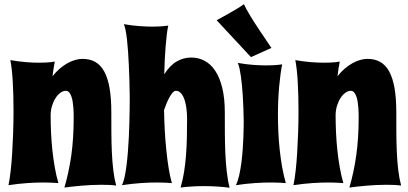

<svg xmlns="http://www.w3.org/2000/svg" viewBox="-20 -867 1929 907"><path d="M528.8 9.8Q513.7 7.3 495.6 6.6Q477.5 5.9 458 5.9Q434.6 5.9 410.4 7.1Q386.2 8.3 363.3 10.3Q340.3 12.2 319.8 14.6Q299.3 17.1 284.2 19Q305.2 -51.8 316.7 -132.3Q328.1 -212.9 328.1 -311Q328.1 -318.4 327.9 -330.6Q327.6 -342.8 326.7 -356.9Q325.7 -371.1 323.5 -385.5Q321.3 -399.9 317.1 -411.6Q313 -423.3 306.6 -430.7Q300.3 -438 291 -438Q277.3 -438 264.4 -428.2Q251.5 -418.5 241.5 -402.3Q231.4 -386.2 225.3 -365.2Q219.2 -344.2 219.2 -321.8Q219.2 -281.2 221.2 -239.5Q223.1 -197.8 227.5 -156.7Q231.9 -115.7 238.8 -76.4Q245.6 -37.1 255.9 -2Q247.6 -2.4 236.3 -3.4Q226.6 -3.9 213.4 -4.4Q200.2 -4.9 183.1 -4.9Q151.4 -4.9 109.9 -2.2Q68.4 0.5 20 7.8Q25.9 -19.5 30.3 -59.1Q34.7 -98.6 37.6 -145Q40.5 -191.4 42.2 -241.9Q43.9 -292.5 43.9 -341.8Q43.9 -378.4 43 -413.6Q42 -448.7 40.3 -480Q38.6 -511.2 35.6 -537.6Q32.7 -564 28.8 -583Q68.4 -576.2 102.1 -573.5Q135.7 -570.8 163.1 -570.8Q180.7 -570.8 194.6 -571.5Q208.5 -572.3 218.3 -573.2Q230 -574.7 238.8 -576.2Q235.8 -561 233.2 -543.9Q230.5 -526.9 228 -506.8Q244.1 -527.3 262.2 -542.7Q280.3 -558.1 298.6 -568.4Q316.9 -578.6 335 -583.7Q353 -588.9 369.1 -588.9Q404.3 -588.9 429.9 -574.5Q455.6 -560.1 472.4 -529.3Q489.3 -498.5 497.6 -450.7Q505.9 -402.8 505.9 -335.9Q505.9 -290 506.1 -242.7Q506.3 -195.3 508.3 -149.9Q510.3 -104.5 515.1 -63.7Q520 -22.9 528.8 9.8Z M1064.9 20Q1038.6 16.1 1006.3 14.2Q974.1 12.2 941.9 12.2Q911.1 12.2 882.6 14.2Q854 16.1 833 19Q843.3 -16.1 849.4 -53.7Q855.5 -91.3 858.6 -132.1Q861.8 -172.9 862.8 -217.3Q863.8 -261.7 863.8 -311Q863.8 -318.4 863 -330.6Q862.3 -342.8 860.4 -356.9Q858.4 -371.1 854.7 -385.5Q851.1 -399.9 845.2 -411.6Q839.4 -423.3 830.8 -430.7Q822.3 -438 811 -438Q803.7 -438 796.6 -430.4Q789.6 -422.9 782.2 -410.4Q774.9 -397.9 768.1 -381.6Q761.2 -365.2 754.9 -347.2Q755.9 -297.4 758.5 -248.8Q761.2 -200.2 765.9 -155.5Q770.5 -110.8 776.9 -71.5Q783.2 -32.2 792 -2Q783.7 -2.4 772.5 -3.4Q762.7 -3.9 749.3 -4.4Q735.8 -4.9 718.8 -4.9Q687 -4.9 645.8 -2.2Q604.5 0.5 556.2 7.8Q563 -5.9 568.4 -30Q573.7 -54.2 577.6 -84.7Q581.5 -115.2 584.2 -149.7Q586.9 -184.1 588.6 -218.8Q590.3 -253.4 591.1 -285.9Q591.8 -318.4 592.3 -344.5Q592.8 -370.6 592.8 -388.7Q592.8 -406.7 592.8 -412.1Q591.8 -493.7 588.4 -563.5Q586.9 -592.8 585 -622.6Q583 -652.3 580.1 -678.2Q577.1 -704.1 573.5 -723.6Q569.8 -743.2 564.9 -752.9Q604.5 -746.1 638.2 -743.7Q671.9 -741.2 698.7 -741.2Q716.3 -741.2 730.5 -741.9Q744.6 -742.7 754.4 -743.7Q766.1 -744.6 774.9 -746.1Q771 -729 768.1 -705.1Q765.1 -681.2 762.7 -651.4Q760.3 -621.6 758.5 -587.4Q756.8 -553.2 755.9 -516.1Q783.7 -559.6 815.9 -577.4Q848.1 -595.2 882.8 -595.2Q917.5 -595.2 946.5 -579.8Q975.6 -564.5 996.8 -532.5Q1018.1 -500.5 1030 -451.7Q1042 -402.8 1042 -335.9Q1042 -290 1042.2 -241Q1042.5 -191.9 1044.4 -144.8Q1046.4 -97.7 1051.3 -55.2Q1056.2 -12.7 1064.9 20Z M1330.1 -2Q1321.8 -2.4 1310.5 -3.4Q1300.8 -3.9 1287.6 -4.4Q1274.4 -4.9 1257.3 -4.9Q1225.6 -4.9 1184.1 -2.2Q1142.6 0.5 1094.2 7.8Q1103.5 -10.7 1109.9 -38.8Q1116.2 -66.9 1120.4 -98.9Q1124.5 -130.9 1126.7 -163.6Q1128.9 -196.3 1129.9 -223.6Q1130.9 -251 1131.1 -270Q1131.3 -289.1 1131.3 -293.9Q1130.4 -357.4 1127 -412.6Q1125.5 -436 1123.3 -460Q1121.1 -483.9 1118.2 -505.1Q1115.2 -526.4 1111.6 -543.2Q1107.9 -560.1 1103 -569.8Q1142.6 -563 1176.3 -560.5Q1210 -558.1 1237.3 -558.1Q1254.9 -558.1 1268.8 -558.8Q1282.7 -559.6 1292.5 -560.5Q1304.2 -561.5 1313 -563Q1304.2 -519 1298.6 -457Q1293 -395 1293 -324.2Q1293 -283.7 1294.9 -242.2Q1296.9 -200.7 1301.3 -159.4Q1305.7 -118.2 1312.7 -78.4Q1319.8 -38.6 1330.1 -2ZM1165.5 -597.2 1003.4 -771.5Q1028.3 -785.2 1052.2 -798.3Q1072.8 -809.6 1094.7 -822.8Q1116.7 -835.9 1132.3 -847.2Q1136.7 -836.9 1144.8 -822.3Q1152.8 -807.6 1162.8 -791.3Q1172.9 -774.9 1184.1 -757.3Q1195.3 -739.7 1206.5 -723.1Q1232.4 -683.6 1262.2 -640.6Z M1875 9.8Q1859.9 7.3 1841.8 6.6Q1823.7 5.9 1804.2 5.9Q1780.8 5.9 1756.6 7.1Q1732.4 8.3 1709.5 10.3Q1686.5 12.2 1666 14.6Q1645.5 17.1 1630.4 19Q1651.4 -51.8 1662.8 -132.3Q1674.3 -212.9 1674.3 -311Q1674.3 -318.4 1674.1 -330.6Q1673.8 -342.8 1672.9 -356.9Q1671.9 -371.1 1669.7 -385.5Q1667.5 -399.9 1663.3 -411.6Q1659.2 -423.3 1652.8 -430.7Q1646.5 -438 1637.2 -438Q1623.5 -438 1610.6 -428.2Q1597.7 -418.5 1587.6 -402.3Q1577.6 -386.2 1571.5 -365.2Q1565.4 -344.2 1565.4 -321.8Q1565.4 -281.2 1567.4 -239.5Q1569.3 -197.8 1573.7 -156.7Q1578.1 -115.7 1585 -76.4Q1591.8 -37.1 1602.1 -2Q1593.8 -2.4 1582.5 -3.4Q1572.8 -3.9 1559.6 -4.4Q1546.4 -4.9 1529.3 -4.9Q1497.6 -4.9 1456.1 -2.2Q1414.6 0.5 1366.2 7.8Q1372.1 -19.5 1376.5 -59.1Q1380.9 -98.6 1383.8 -145Q1386.7 -191.4 1388.4 -241.9Q1390.1 -292.5 1390.1 -341.8Q1390.1 -378.4 1389.2 -413.6Q1388.2 -448.7 1386.5 -480Q1384.8 -511.2 1381.8 -537.6Q1378.9 -564 1375 -583Q1414.6 -576.2 1448.2 -573.5Q1481.9 -570.8 1509.3 -570.8Q1526.9 -570.8 1540.8 -571.5Q1554.7 -572.3 1564.5 -573.2Q1576.2 -574.7 1585 -576.2Q1582 -561 1579.3 -543.9Q1576.7 -526.9 1574.2 -506.8Q1590.3 -527.3 1608.4 -542.7Q1626.5 -558.1 1644.8 -568.4Q1663.1 -578.6 1681.2 -583.7Q1699.2 -588.9 1715.3 -588.9Q1750.5 -588.9 1776.1 -574.5Q1801.8 -560.1 1818.6 -529.3Q1835.4 -498.5 1843.8 -450.7Q1852.1 -402.8 1852.1 -335.9Q1852.1 -290 1852.3 -242.7Q1852.5 -195.3 1854.5 -149.9Q1856.4 -104.5 1861.3 -63.7Q1866.2 -22.9 1875 9.8Z"/></svg>

Font: Spicy Rice
Style: Regular
Weight: 400
Version: Version 1.000